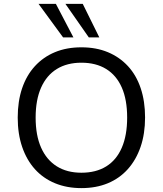

<svg xmlns="http://www.w3.org/2000/svg" viewBox="-20 -957 836 986"><path d="M398 9Q323 9 262.5 -16Q202 -41 159.5 -88Q117 -135 94 -202Q71 -269 71 -353Q71 -437 93.5 -503.5Q116 -570 159 -617Q202 -664 262 -689Q322 -714 398 -714Q474 -714 534 -689Q594 -664 637 -617.5Q680 -571 702.5 -504Q725 -437 725 -354Q725 -270 702 -203Q679 -136 636.5 -88.5Q594 -41 534 -16Q474 9 398 9ZM398 -70Q473 -70 525.5 -102.5Q578 -135 605.5 -198.5Q633 -262 633 -353Q633 -445 605.5 -507.5Q578 -570 525.5 -602.5Q473 -635 398 -635Q324 -635 271.5 -602.5Q219 -570 191 -507Q163 -444 163 -353Q163 -262 191 -199Q219 -136 271.5 -103Q324 -70 398 -70ZM436 -765 316 -937H405L490 -765ZM304 -765 178 -937H267L357 -765Z"/></svg>

Font: Nunito Sans 9pt
Style: Regular
Weight: 400
Version: Version 3.101;gftools[0.9.27]